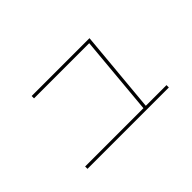

<svg xmlns="http://www.w3.org/2000/svg" viewBox="-74 -854 1148 1148"><g transform="rotate(-45 500.0 -280.0)"><path d="M648 -17 696 -547 711 -532H228V-552H717L668 -15ZM156 -8V-28H844V-8Z"/></g></svg>

Font: M PLUS 1 Thin
Style: Regular
Weight: 100
Designer: Coji Morishita
Foundry: UNDERFOREST DESIGN
Version: Version 1.001